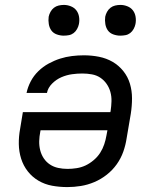

<svg xmlns="http://www.w3.org/2000/svg" viewBox="-20 -753 640 781"><path d="M254 8Q222 8 192 2.5Q162 -3 136.5 -18Q111 -33 93 -56Q75 -79 66 -107.5Q57 -136 56.5 -167Q56 -198 62 -230L73 -297H429L430 -302Q433 -322 433.5 -341.5Q434 -361 429 -379Q424 -397 413.5 -412Q403 -427 388 -437Q373 -447 354 -450.5Q335 -454 315 -454Q294 -454 272.5 -451Q251 -448 230 -439Q209 -430 192 -413Q175 -396 171 -375H88Q93 -399 105 -422Q117 -445 136 -463.5Q155 -482 178 -494.5Q201 -507 224.5 -514.5Q248 -522 272.5 -525Q297 -528 321 -528Q353 -528 383 -522Q413 -516 438 -501.5Q463 -487 481.5 -464Q500 -441 508.5 -412.5Q517 -384 517 -353Q517 -322 512 -290L495 -190Q491 -163 481.5 -136Q472 -109 455 -85Q438 -61 414.5 -42.5Q391 -24 364 -12.5Q337 -1 309 3.5Q281 8 254 8ZM255 -66Q273 -66 292 -69Q311 -72 328 -80Q345 -88 361 -101.5Q377 -115 387.5 -131.5Q398 -148 404 -166Q410 -184 413 -202L417 -223H145L144 -218Q140 -198 139.5 -179Q139 -160 143.5 -142Q148 -124 158 -109Q168 -94 183 -84Q198 -74 216.5 -70Q235 -66 255 -66ZM469 -608Q455 -608 441 -613Q427 -618 419 -629Q411 -640 408.5 -655Q406 -670 408 -685Q410 -695 415.5 -705Q421 -715 429.5 -721.5Q438 -728 448.5 -730.5Q459 -733 470 -733Q484 -733 498 -727.5Q512 -722 520.5 -711Q529 -700 531.5 -685Q534 -670 531 -655Q529 -645 523.5 -635Q518 -625 509.5 -618.5Q501 -612 490.5 -610Q480 -608 469 -608ZM239 -608Q225 -608 211 -613Q197 -618 189 -629Q181 -640 178.5 -655Q176 -670 178 -685Q180 -695 185.5 -705Q191 -715 199.5 -721.5Q208 -728 218.5 -730.5Q229 -733 240 -733Q254 -733 268 -727.5Q282 -722 290.5 -711Q299 -700 301.5 -685Q304 -670 301 -655Q299 -645 293.5 -635Q288 -625 279.5 -618.5Q271 -612 260.5 -610Q250 -608 239 -608Z"/></svg>

Font: Iosevka Extended Oblique
Style: Regular
Weight: 400
Width: 7
Italic angle: -9°
Monospace: yes
Designer: Belleve Invis
Foundry: Belleve Invis
Version: Version 32.0.1; ttfautohint (v1.8.4)